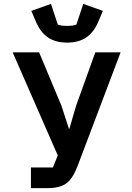

<svg xmlns="http://www.w3.org/2000/svg" viewBox="-20 -967 680 987"><path d="M139 -106H252L277 -168L45 -698H181L296 -423L334 -306H337L371 -423L470 -698H600L379 -114Q354 -48 320.5 -24Q287 0 226 0H139ZM165 -855 141 -911 242 -947 277 -841Q291 -834 325 -834Q359 -834 373 -841L408 -947L509 -911L485 -855Q463 -802 424 -775Q385 -748 325 -748Q265 -748 226 -775Q187 -802 165 -855Z"/></svg>

Font: Writer SemiBold
Style: Regular
Weight: 600
Monospace: yes
Designer: Mike Abbink, Paul van der Laan, Pieter van Rosmalen
Foundry: Bold Monday
Version: Version 2.001 2020